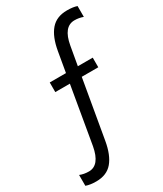

<svg xmlns="http://www.w3.org/2000/svg" viewBox="-296 -765 938 1106"><g transform="rotate(-30 173.5 -212.0)"><path d="M163 80Q148 167 110 212Q72 257 2 257Q-39 257 -66 247V175Q-39 186 -6 186Q65 186 86 72L151 -307H54V-371H162L185 -504Q200 -591 238.5 -636Q277 -681 347 -681Q388 -681 413 -672V-600Q386 -610 356 -610Q283 -610 263 -496L241 -371H340V-307H230Z"/></g></svg>

Font: Hind Siliguri
Style: Regular
Weight: 400
Designer: Jyotish Sonowal
Foundry: Indian Type Foundry
Version: Version 1.000;PS 1.0;hotconv 1.0.86;makeotf.lib2.5.63406; tt